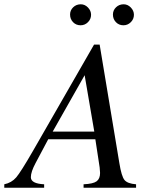

<svg xmlns="http://www.w3.org/2000/svg" viewBox="-71 -876 702 896"><path d="M564 0H319V-16Q364 -18 380 -30Q396 -42 396 -69Q396 -77 394 -95L374 -226H154L95 -115Q73 -74 73 -49Q73 -19 135 -16V0H-51V-16Q-17 -23 4.5 -48Q26 -73 83 -172L368 -668H394L486 -115Q496 -53 510 -36Q524 -19 564 -16ZM369 -262 324 -525 175 -262ZM554 -807Q554 -787 539.5 -772.5Q525 -758 505 -758Q484 -758 470 -772.5Q456 -787 456 -808Q456 -828 470.5 -842Q485 -856 506 -856Q525 -856 539.5 -841Q554 -826 554 -807ZM354 -807Q354 -787 339.5 -772.5Q325 -758 305 -758Q284 -758 270 -772.5Q256 -787 256 -808Q256 -828 270.5 -842Q285 -856 306 -856Q325 -856 339.5 -841Q354 -826 354 -807Z"/></svg>

Font: STIX MathJax Latin
Style: Italic
Weight: 400
Italic angle: -16.33°
Designer: MicroPress Inc., with final additions and corrections provided by Coen Hoffman, Elsevier (retired)
Version: Version 1.1.1